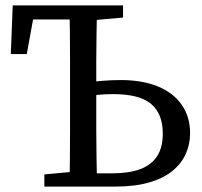

<svg xmlns="http://www.w3.org/2000/svg" viewBox="-20 -690 746 710"><path d="M291 0V-49H394Q457 -49 498.5 -64.5Q540 -80 561 -112.5Q582 -145 582 -196Q582 -269 539 -305.5Q496 -342 398 -342Q368 -342 339.5 -339Q311 -336 286 -331V-383Q321 -388 356.5 -391Q392 -394 426 -394Q506 -394 563.5 -370.5Q621 -347 652 -302.5Q683 -258 683 -197Q683 -156 666.5 -120Q650 -84 616.5 -57Q583 -30 530.5 -15Q478 0 406 0ZM237 0Q238 -51 238.5 -102.5Q239 -154 239 -206Q239 -258 239 -310V-359Q239 -411 239 -463Q239 -515 238.5 -567Q238 -619 237 -670H339Q338 -620 337 -568Q336 -516 336 -464.5Q336 -413 336 -361V-310Q336 -259 336 -207Q336 -155 337 -103.5Q338 -52 339 0ZM20 -490 27 -670H285V-618H64L111 -666L79 -490ZM144 0V-45L273 -57H284V0ZM288 -613V-670H435V-625L299 -613Z"/></svg>

Font: Source Serif 4 18pt
Style: Regular
Weight: 400
Designer: Frank Grießhammer
Foundry: Adobe Systems Incorporated
Version: Version 4.004;hotconv 1.0.116;makeotfexe 2.5.65601